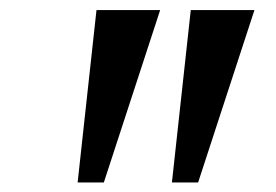

<svg xmlns="http://www.w3.org/2000/svg" viewBox="-20 -850 563 392"><path d="M307 -829.5 192 -477.5H138.5L177 -829.5ZM499.5 -829.5 384.5 -477.5H331L369.5 -829.5Z"/></svg>

Font: Merriweather 60pt ExtraBold
Style: Italic
Weight: 800
Italic angle: -7.8°
Version: Version 2.101